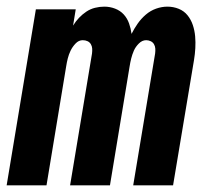

<svg xmlns="http://www.w3.org/2000/svg" viewBox="-27 -558 647 578"><path d="M-7 0 81 -530H201L193 -481Q201 -494 211 -504.5Q221 -515 233 -523Q245 -531 259 -534.5Q273 -538 287 -538Q304 -538 319.5 -532Q335 -526 345.5 -514.5Q356 -503 361.5 -487.5Q367 -472 369 -456Q377 -472 387.5 -487Q398 -502 412 -514Q426 -526 443 -532Q460 -538 477 -538Q495 -538 511 -531.5Q527 -525 537.5 -512Q548 -499 553.5 -482.5Q559 -466 560.5 -448.5Q562 -431 561 -413Q560 -395 557 -377L494 0H374L440 -397Q441 -405 440.5 -412Q440 -419 436.5 -425Q433 -431 426.5 -434Q420 -437 413 -437Q401 -437 391 -427Q381 -417 376 -405.5Q371 -394 368 -382Q365 -370 363 -357L304 0H184L250 -397Q251 -405 250.5 -412Q250 -419 246.5 -425Q243 -431 236.5 -434Q230 -437 222 -437Q210 -437 200.5 -427Q191 -417 185.5 -405.5Q180 -394 177 -382Q174 -370 172 -357L113 0Z"/></svg>

Font: Iosevka Curly Extended Oblique
Style: Bold
Weight: 700
Width: 7
Italic angle: -9°
Monospace: yes
Designer: Belleve Invis
Foundry: Belleve Invis
Version: Version 11.1.0; ttfautohint (v1.8.3)